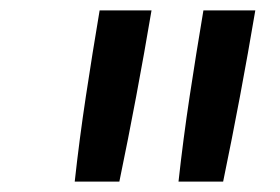

<svg xmlns="http://www.w3.org/2000/svg" viewBox="-20 -792 540 370"><path d="M124 -442Q133 -524 145.5 -606.5Q158 -689 172 -772H272Q258 -689 242.5 -606.5Q227 -524 210 -442ZM324 -442Q333 -524 345.5 -606.5Q358 -689 372 -772H472Q458 -689 442.5 -606.5Q427 -524 410 -442Z"/></svg>

Font: Iosevka Term Curly Md Obl
Style: Regular
Weight: 500
Italic angle: -9°
Designer: Belleve Invis
Foundry: Belleve Invis
Version: Version 32.3.0